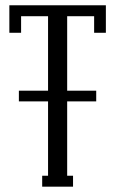

<svg xmlns="http://www.w3.org/2000/svg" viewBox="-20 -700 432 720"><path d="M377 -680.2V-577.1H333V-639.2H231.9V-359.9H340.8V-319.8H231.9V-41H253.9V0H138.2V-41H160.2V-319.8H50.8V-359.9H160.2V-639.2H59.1V-577.1H15.1V-680.2Z"/></svg>

Font: Margherita
Style: Regular
Weight: 400
Designer: James Puckett
Foundry: Dunwich Type Founders
Version: Version 1.008;hotconv 1.0.109;makeotfexe 2.5.65596